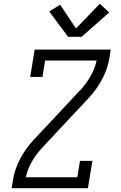

<svg xmlns="http://www.w3.org/2000/svg" viewBox="-20 -998 640 1018"><path d="M328 -348 316 -358 281 -387 404 -519Q404 -519 404.5 -519Q405 -519 405 -519L406 -520Q437 -554 460 -594Q483 -634 492 -677H219L205 -590H140L164 -735H567L560 -689Q550 -632 521.5 -578Q493 -524 451 -479ZM42 0 49 -46Q59 -103 87.5 -157Q116 -211 158 -256L281 -387L328 -348L205 -216Q205 -216 204.5 -216Q204 -216 204 -216V-215Q172 -181 149 -141Q126 -101 117 -58H390L404 -145H470L446 0ZM341 -803 241 -937 299 -973 383 -847 509 -978 559 -932 413 -803Z"/></svg>

Font: Iosevka Curly Slab LtEx
Style: Italic
Weight: 300
Width: 7
Italic angle: -9°
Monospace: yes
Designer: Belleve Invis
Foundry: Belleve Invis
Version: Version 11.1.0; ttfautohint (v1.8.3)